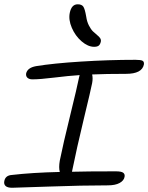

<svg xmlns="http://www.w3.org/2000/svg" viewBox="-30 -926 697 902"><path d="M412.1 -706.1Q383.3 -706.1 353.5 -731.7Q323.7 -757.3 307.4 -795.4Q291 -833.5 297.9 -866.2Q306.2 -905.8 335 -905.8Q353.5 -905.8 361.1 -895.3Q368.7 -884.8 375 -848.1Q378.4 -824.2 387.7 -806.2Q397 -788.1 406.7 -778.6Q416.5 -769 425.8 -761.7Q435.1 -754.4 440.2 -747.1Q445.3 -739.7 443.8 -731Q440.9 -717.3 433.8 -711.7Q426.8 -706.1 412.1 -706.1ZM26.9 -43.9Q5.4 -43.9 -3.7 -52.2Q-12.7 -60.5 -9.8 -75.2Q-4.9 -101.6 24.9 -104Q121.1 -115.2 251 -118.2Q245.1 -138.2 251 -171.9Q266.6 -249.5 299.6 -383.5Q332.5 -517.6 341.8 -564Q341.8 -565.9 344.2 -573.2Q292 -569.8 224.9 -561.5Q157.7 -553.2 122.1 -553.2Q107.4 -553.2 99.1 -560.5Q90.8 -567.9 92.8 -581.1Q99.1 -607.9 139.2 -615.2Q219.2 -628.4 349.9 -636.7Q480.5 -645 606.9 -645Q631.8 -645 639.9 -640.4Q647.9 -635.7 646 -623Q637.2 -579.1 562 -579.1Q467.3 -579.1 402.8 -576.2Q407.2 -558.6 402.8 -535.2Q397.5 -507.3 363.8 -367.7Q330.1 -228 309.1 -124Q308.1 -122.1 308.1 -119.1Q373 -121.1 514.2 -121.1Q540 -121.1 548.8 -114.5Q557.6 -107.9 555.2 -95.2Q552.2 -77.6 532 -66.4Q511.7 -55.2 476.1 -55.2Q356.9 -55.2 201.9 -49.6Q46.9 -43.9 26.9 -43.9Z"/></svg>

Font: Shantell Sans Irregular
Style: Italic
Weight: 300
Italic angle: -11.31°
Designer: Stephen Nixon, Anya Danilova, Shantell Martin
Foundry: Arrow Type
Version: Version 1.006;[9816181b4]